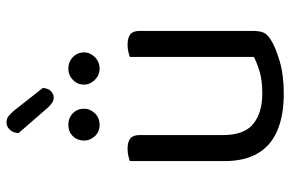

<svg xmlns="http://www.w3.org/2000/svg" viewBox="-171 -708 892 590"><g transform="rotate(-90 275.0 -413.0)"><path d="M75 -169V-260H155V-173Q155 -109 189 -81Q223 -53 283 -53Q323 -53 351 -61.5Q379 -70 395 -79V-260H475V-82Q475 -61 469.5 -48.5Q464 -36 443 -24Q421 -11 380 1Q339 13 282 13Q216 13 169.5 -6.5Q123 -26 99 -66.5Q75 -107 75 -169ZM475 -208H395V-460Q400 -462 410.5 -464.5Q421 -467 432 -467Q454 -467 464.5 -458.5Q475 -450 475 -430ZM155 -208H75V-460Q80 -462 90.5 -464.5Q101 -467 113 -467Q134 -467 144.5 -458.5Q155 -450 155 -430ZM236 -601Q236 -582 222 -567.5Q208 -553 186 -553Q165 -553 151.5 -567.5Q138 -582 138 -601Q138 -621 151.5 -635Q165 -649 186 -649Q208 -649 222 -635Q236 -621 236 -601ZM409 -601Q409 -582 394.5 -567.5Q380 -553 359 -553Q339 -553 324.5 -567.5Q310 -582 310 -601Q310 -621 324.5 -635Q339 -649 359 -649Q380 -649 394.5 -635Q409 -621 409 -601ZM241 -710 161 -802Q162 -819 171.5 -829Q181 -839 194 -839Q206 -839 213.5 -832.5Q221 -826 230 -816L300 -727Q298 -710 289.5 -702Q281 -694 270 -694Q262 -694 255.5 -698Q249 -702 241 -710Z"/></g></svg>

Font: Baloo Tamma 2
Style: Regular
Weight: 400
Designer: Divya Kowshik, Shuchita Grover and Ek Type
Foundry: Ek Type
Version: Version 1.700